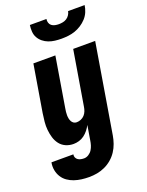

<svg xmlns="http://www.w3.org/2000/svg" viewBox="-191 -825 866 1133"><g transform="rotate(-20 242.0 -258.5)"><path d="M167 223Q143 223 119.5 220Q96 217 74 209.5Q52 202 33.5 189Q15 176 3 157Q-9 138 -13.5 115Q-18 92 -14 68L-13 65H124V66Q122 76 126 85Q130 94 138 99.5Q146 105 156 107Q166 109 176 109Q191 109 205 100Q219 91 227 78Q235 65 239.5 50.5Q244 36 246 21L261 -70Q253 -54 241 -39Q229 -24 214 -13Q199 -2 181.5 3Q164 8 147 8Q121 8 98.5 -2Q76 -12 61.5 -31Q47 -50 40 -73.5Q33 -97 30.5 -122Q28 -147 30.5 -173Q33 -199 37 -225L86 -520H224L172 -206Q170 -195 169 -185Q168 -175 168 -164.5Q168 -154 170 -144Q172 -134 176.5 -125.5Q181 -117 189 -111.5Q197 -106 208 -106Q221 -106 234.5 -111.5Q248 -117 257.5 -127.5Q267 -138 272 -151Q277 -164 279 -178L336 -520H474L381 40Q377 64 368.5 88.5Q360 113 345.5 135Q331 157 310.5 174.5Q290 192 266 203Q242 214 217 218.5Q192 223 167 223ZM293 -600Q272 -600 251.5 -602.5Q231 -605 212.5 -612Q194 -619 178.5 -631.5Q163 -644 153.5 -661Q144 -678 142.5 -698.5Q141 -719 144 -740H248Q246 -728 249.5 -716.5Q253 -705 262 -698Q271 -691 283 -688.5Q295 -686 307 -686Q319 -686 332 -688.5Q345 -691 356 -698Q367 -705 374.5 -716.5Q382 -728 384 -740H488Q485 -719 476.5 -698.5Q468 -678 452.5 -661Q437 -644 417.5 -631.5Q398 -619 377.5 -612Q357 -605 335.5 -602.5Q314 -600 293 -600Z"/></g></svg>

Font: Iosevka Heavy
Style: Italic
Weight: 900
Italic angle: -9°
Monospace: yes
Designer: Belleve Invis
Foundry: Belleve Invis
Version: Version 32.5.0; ttfautohint (v1.8.4)